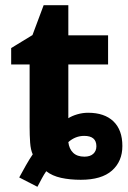

<svg xmlns="http://www.w3.org/2000/svg" viewBox="-20 -682 491 739"><path d="M124 37 54 1Q67 -23 80 -46Q93 -69 106 -88Q98 -105 96 -133Q94 -161 94 -193V-434H23V-497L105 -547L148 -662H243V-546H396V-434H243V-227Q257 -236 277.5 -242Q298 -248 319 -248Q382 -248 416.5 -215Q451 -182 451 -120Q451 -61 411 -25.5Q371 10 291 10Q249 10 215 2.5Q181 -5 158 -23Q149 -10 141.5 4Q134 18 124 37ZM305 -79Q327 -79 339 -90Q351 -101 351 -119Q351 -159 304 -159Q270 -159 243 -135Q246 -109 261.5 -94Q277 -79 305 -79Z"/></svg>

Font: Noto IKEA Simplified Chinese
Style: Bold
Weight: 700
Designer: Monotype Design Team
Foundry: Monotype Imaging Inc.
Version: Version 1.100